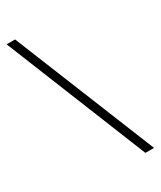

<svg xmlns="http://www.w3.org/2000/svg" viewBox="-195 -743 759 906"><g transform="rotate(-30 184.0 -289.5)"><path d="M316 96 5 -675H51L363 96Z"/></g></svg>

Font: Gemunu Libre ExtraLight
Style: Regular
Weight: 200
Designer: Puspanada Ekanayake, Sola Matas, Pathum Egodawatta, Kosala Senevirathne
Foundry: mooniak
Version: Version 1.100